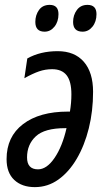

<svg xmlns="http://www.w3.org/2000/svg" viewBox="-20 -758 433 788"><path d="M123 10Q70 10 38.5 -19.5Q7 -49 7 -105Q7 -197 74.5 -248.5Q142 -300 259 -300H267Q270 -318 271.5 -335.5Q273 -353 273 -371Q273 -424 253.5 -449Q234 -474 194 -474Q166 -474 140 -465Q114 -456 80 -437L92 -518Q145 -548 217 -548Q286 -548 324 -504.5Q362 -461 362 -381Q362 -302 344.5 -231.5Q327 -161 295 -106.5Q263 -52 219.5 -21Q176 10 123 10ZM136 -63Q172 -63 204 -110Q236 -157 253 -232H247Q163 -232 127 -198.5Q91 -165 91 -112Q91 -63 136 -63ZM319 -628Q280 -628 280 -668Q280 -696 295.5 -717Q311 -738 339 -738Q376 -738 376 -700Q376 -669 359.5 -648.5Q343 -628 319 -628ZM163 -628Q125 -628 125 -668Q125 -696 140 -717Q155 -738 184 -738Q220 -738 220 -700Q220 -669 203.5 -648.5Q187 -628 163 -628Z"/></svg>

Font: Noto Sans ExtraCondensed Medium
Style: Italic
Weight: 500
Width: 2
Italic angle: -12°
Designer: Monotype Design Team
Foundry: Monotype Imaging Inc.
Version: Version 2.013; ttfautohint (v1.8.4.7-5d5b)